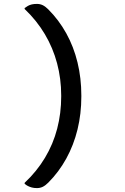

<svg xmlns="http://www.w3.org/2000/svg" viewBox="-20 -790 640 982"><path d="M227 144Q212 159 198.5 165.5Q185 172 169 172Q154 172 143 169Q132 166 123 161.5Q114 157 106 150V145Q168 87 210 17Q252 -53 272.5 -132Q293 -211 293 -296V-302Q293 -387 272 -466Q251 -545 209.5 -615Q168 -685 106 -744V-749Q114 -755 123 -760Q132 -765 143 -767.5Q154 -770 169 -770Q185 -770 198.5 -763.5Q212 -757 227 -742Q281 -688 319 -619.5Q357 -551 376.5 -470.5Q396 -390 396 -302V-296Q396 -208 376.5 -128Q357 -48 319 21Q281 90 227 144Z"/></svg>

Font: Recursive Monospace Casual
Style: Regular
Weight: 400
Version: Version 1.047